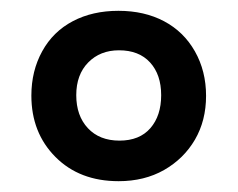

<svg xmlns="http://www.w3.org/2000/svg" viewBox="-20 -745 440 355"><path d="M199.3 -410Q127.1 -410 82.6 -454.7Q38 -499.5 38 -568.2Q38 -614 58.1 -650.3Q78.1 -686.6 114.6 -705.8Q151 -725 199 -725Q247 -725 283.4 -705.7Q319.8 -686.4 340.4 -650Q361 -613.6 361 -567.8Q361 -522 340.4 -486.7Q319.8 -451.5 283.4 -430.7Q247 -410 199.3 -410ZM200.9 -485Q238 -485 258 -508Q278 -531 278 -569Q278 -607 257.5 -629.5Q237 -652 200 -652Q165.2 -652 143.1 -629.5Q121 -607 121 -569Q121 -531 142.5 -508Q164 -485 200.9 -485Z"/></svg>

Font: Noto Serif Hentaigana EL
Style: Regular
Weight: 400
Designer: Kazuhiro Yamada
Foundry: nipponia
Version: Version 1.000